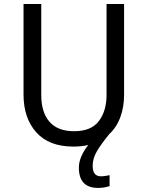

<svg xmlns="http://www.w3.org/2000/svg" viewBox="-20 -717 733 952"><path d="M439.5 104.5Q439.5 132.8 450.2 145Q460.9 157.2 479.5 157.2Q494.1 157.2 504.9 155Q515.6 152.8 523.4 151.4V206.1Q510.7 209.5 497.6 212.2Q484.4 214.8 466.3 214.8Q371.1 214.8 371.1 114.3Q371.1 84.5 384.8 54.9Q398.4 25.4 418 2Q383.3 9.8 343.8 9.8Q222.7 9.8 159.7 -61Q96.7 -131.8 96.7 -248V-697.3H184.6V-245.1Q184.6 -160.2 225.3 -113.3Q266.1 -66.4 347.7 -66.4Q432.1 -66.4 470.2 -116.7Q508.3 -167 508.3 -246.1V-697.3H595.2V-246.1Q595.2 -186 576.4 -135.3Q557.6 -84.5 519.5 -49.8H520Q479 0.5 459.2 35.2Q439.5 69.8 439.5 104.5Z"/></svg>

Font: Lunasima
Style: Regular
Weight: 400
Designer: The DocRepair Project, Monotype Design Team
Foundry: Google
Version: Version 2.009